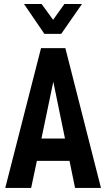

<svg xmlns="http://www.w3.org/2000/svg" viewBox="-20 -928 524 948"><path d="M323.2 -133.8H162.1L133.8 0H5.9L182.6 -690.4H302.7L478.5 0H350.6ZM300.8 -244.1 243.2 -524.4 184.6 -244.1ZM98.6 -908.2H185.5L242.2 -830.1L297.9 -908.2H384.8L282.2 -760.7H199.2Z"/></svg>

Font: Dinish Condensed
Style: Bold
Weight: 700
Width: 3
Designer: Bert Driehuis
Foundry: Playbeing
Version: Version 3.006; git-39231f3c-release